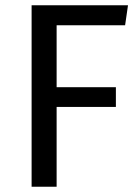

<svg xmlns="http://www.w3.org/2000/svg" viewBox="-20 -709 531 729"><path d="M100 -689H466L455 -613H195V-378H420V-303H195V0H100Z"/></svg>

Font: Fira Sans
Style: Regular
Weight: 400
Designer: bBox Type GmbH & Carrois Corporate GbR & Edenspiekermann AG
Foundry: bBox Type GmbH & Carrois Corporate GbR & Edenspiekermann AG
Version: Version 4.301